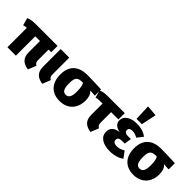

<svg xmlns="http://www.w3.org/2000/svg" viewBox="107 -1820 2815 2815"><g transform="rotate(45 1514.5 -413.0)"><path d="M597 -402V-533H154C69 -533 32 -524 -5 -507L26 -391C49 -398 63 -401 91 -402V0H266V-402H364V-167C364 -51 425 2 533 18L584 -109C553 -125 542 -144 542 -190V-402Z M840 -533H662V-167C662 -51 723 2 831 18L882 -109C850 -125 840 -144 840 -190Z M1499 -533C1407 -537 1309 -542 1210 -542C1012 -542 921 -434 921 -267C921 -85 1023 18 1188 18C1354 18 1455 -94 1455 -258C1455 -330 1436 -376 1399 -411L1499 -404ZM1188 -111C1131 -111 1104 -155 1104 -266C1104 -393 1138 -416 1242 -416C1260 -391 1272 -347 1272 -258C1272 -158 1245 -111 1188 -111Z M1991 -402V-533H1647C1569 -533 1533 -524 1495 -507L1526 -391C1555 -400 1569 -402 1619 -402H1661V-167C1661 -51 1722 2 1830 18L1881 -109C1850 -125 1839 -144 1839 -190V-402Z M2162 -844 2172 -596H2283L2332 -831ZM2228 -551C2098 -551 2009 -495 2009 -404C2009 -343 2048 -301 2134 -283C2038 -272 1989 -227 1989 -147C1989 -38 2090 18 2225 18C2318 18 2395 -5 2450 -46L2377 -145C2328 -117 2292 -106 2253 -106C2197 -106 2172 -127 2172 -162C2172 -196 2193 -217 2247 -217H2306L2323 -328H2254C2210 -328 2188 -350 2188 -382C2188 -413 2214 -430 2252 -430C2294 -430 2326 -419 2364 -398L2435 -488C2376 -532 2308 -551 2228 -551Z M3029 -533C2937 -537 2839 -542 2740 -542C2542 -542 2451 -434 2451 -267C2451 -85 2553 18 2718 18C2884 18 2985 -94 2985 -258C2985 -330 2966 -376 2929 -411L3029 -404ZM2718 -111C2661 -111 2634 -155 2634 -266C2634 -393 2668 -416 2772 -416C2790 -391 2802 -347 2802 -258C2802 -158 2775 -111 2718 -111Z"/></g></svg>

Font: Fira Sans ExtraBold
Style: Regular
Weight: 800
Designer: bBox Type GmbH & Carrois Corporate GbR & Edenspiekermann AG
Foundry: bBox Type GmbH & Carrois Corporate GbR & Edenspiekermann AG
Version: Version 4.300;PS 004.300;hotconv 1.0.88;makeotf.lib2.5.64775